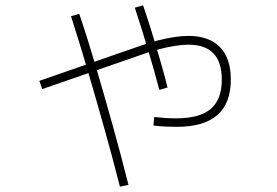

<svg xmlns="http://www.w3.org/2000/svg" viewBox="-20 -650 1040 722"><path d="M644 -173Q626 -173 603 -174Q580 -175 557 -178L560 -210Q577 -208 598.5 -206.5Q620 -205 642 -205Q731 -205 772.5 -240.5Q814 -276 814 -350Q814 -417 782.5 -449.5Q751 -482 688 -482Q666 -482 638 -477.5Q610 -473 578.5 -465Q547 -457 514 -445L139 -315L128 -346L503 -476Q539 -489 572 -497.5Q605 -506 634.5 -510.5Q664 -515 688 -515Q766 -515 807 -473Q848 -431 848 -351Q848 -262 797.5 -217.5Q747 -173 644 -173ZM431 52Q403 -58 371.5 -170Q340 -282 308.5 -389Q277 -496 247 -589L278 -598Q309 -507 340.5 -399.5Q372 -292 403.5 -179.5Q435 -67 463 45ZM579 -312Q562 -378 538 -458.5Q514 -539 487 -621L518 -630Q536 -578 552.5 -523.5Q569 -469 584 -417.5Q599 -366 610 -321Z"/></svg>

Font: M PLUS 1 Thin ExtraLight
Style: Regular
Weight: 250
Version: Version 1.001